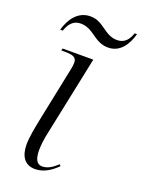

<svg xmlns="http://www.w3.org/2000/svg" viewBox="-138 -778 637 854"><g transform="rotate(20 180.0 -351.5)"><path d="M258 -609C316 -609 346 -658 360 -709H349C339 -680 322 -654 285 -654C224 -654 203 -713 139 -713C79 -713 46 -662 32 -611H44C54 -638 69 -668 110 -668C171 -668 193 -609 258 -609ZM138 10C180 10 214 -14 241 -41L235 -48C211 -26 190 -12 164 -12C139 -12 127 -33 127 -77C127 -97 131 -133 138 -162L216 -536H71L68 -526H84C127 -526 141 -518 141 -494C141 -486 140 -477 138 -467L84 -205C76 -165 66 -116 66 -80C66 -26 89 10 138 10Z"/></g></svg>

Font: Noto Serif Display SemiCondensed Light
Style: Italic
Weight: 300
Width: 4
Italic angle: -12°
Designer: Monotype Design Team
Foundry: Monotype Imaging Inc.
Version: Version 2.009